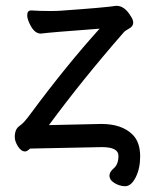

<svg xmlns="http://www.w3.org/2000/svg" viewBox="-20 -507 530 663"><path d="M412 136Q394 136 376 125.5Q358 115 358 99Q358 87 373.5 73.5Q389 60 389 31Q389 1 332 1L84 6Q73 16 67 16Q53 16 42 -1.5Q31 -19 31 -34Q31 -47 35 -57Q39 -67 51 -75Q63 -83 87 -116Q210 -282 324 -408Q149 -395 121 -391Q97 -391 81 -428Q74 -443 74 -455Q74 -471 88 -471Q115 -469 152 -469Q180 -469 189 -470Q345 -481 382 -487Q410 -487 431 -452Q440 -439 440 -429Q440 -416 426 -408.5Q412 -401 407 -395Q263 -230 149 -75L330 -79Q401 -79 438 -42Q464 -16 464 33Q464 75 448.5 105.5Q433 136 412 136Z"/></svg>

Font: ToneOZ-Pinyin-WenKai-Medium
Style: Medium
Weight: 700
Designer: Fontworks Inc.
Foundry: ToneOZ
Version: Version 0.240331